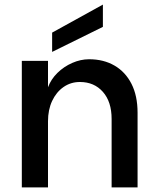

<svg xmlns="http://www.w3.org/2000/svg" viewBox="-20 -816 689 836"><path d="M75 0V-551H189V-436Q202 -471 230 -498.5Q258 -526 294.5 -542Q331 -558 368 -558Q431 -558 478.5 -530.5Q526 -503 552.5 -451Q579 -399 579 -325V0H466V-298Q466 -373 428 -416Q390 -459 328 -459Q288 -459 256.5 -437Q225 -415 207 -376.5Q189 -338 189 -288V0ZM428 -796V-699L207 -590V-674Z"/></svg>

Font: Parkinsans Medium
Style: Regular
Weight: 500
Designer: Red Stone, Indian Type Foundry
Foundry: Indian Type Foundry
Version: Version 1.000